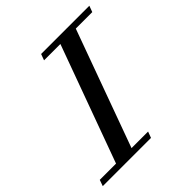

<svg xmlns="http://www.w3.org/2000/svg" viewBox="-232 -796 929 929"><g transform="rotate(-45 232.5 -331.5)"><path d="M-52.7 0 -41.5 -31.7H69.8L288.6 -631.3H176.8L188.5 -663.1H518.6L506.8 -631.3H394L175.8 -31.7H289.1L277.3 0Z"/></g></svg>

Font: Elstob 10pt Medium
Style: Italic
Weight: 500
Italic angle: -20°
Designer: Peter S. Baker
Version: Version 1.015